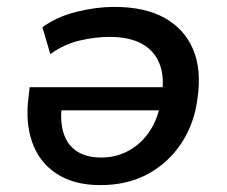

<svg xmlns="http://www.w3.org/2000/svg" viewBox="-20 -528 659 557"><path d="M271 9Q194 9 143.5 -24.5Q93 -58 73 -116.5Q53 -175 63 -248L66 -275H474L464 -208H136L161 -232Q153 -183 163 -146.5Q173 -110 201 -90.5Q229 -71 274 -71Q317 -71 353.5 -91Q390 -111 414 -147Q438 -183 446 -231L449 -251Q458 -304 443 -342.5Q428 -381 391.5 -401Q355 -421 298 -421Q257 -421 211.5 -410.5Q166 -400 126 -371L103 -449Q146 -480 203 -494Q260 -508 311 -508Q401 -508 458.5 -475.5Q516 -443 540.5 -384Q565 -325 553 -243Q544 -170 506.5 -113Q469 -56 409.5 -23.5Q350 9 271 9Z"/></svg>

Font: Nunito Sans 7pt SemiBold
Style: Italic
Weight: 600
Italic angle: -9°
Designer: Vernon Adams
Foundry: Vernon Adams
Version: Version 3.101;gftools[0.9.27]